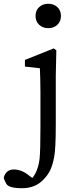

<svg xmlns="http://www.w3.org/2000/svg" viewBox="-102 -747 400 1015"><path d="M105 -709.5Q124 -727.1 153.1 -727.1Q182.1 -727.1 201.2 -709.5Q220.2 -691.9 220.2 -662.8Q220.2 -633.8 201.2 -616Q182.1 -598.1 153.1 -598.1Q124 -598.1 105 -616Q85.9 -633.8 85.9 -662.8Q85.9 -691.9 105 -709.5ZM192.9 -89.8Q192.9 40 184.3 83.5Q175.8 127 163.8 151.9Q151.9 176.8 129.9 200.2Q85.9 248 15.1 248Q-55.7 248 -68.8 224.6Q-82 201.2 -82 190.9Q-69.8 148.9 -28.8 148.9Q12.2 148.9 51.8 181.2L68.8 193.8Q71.8 189.9 75 186.3Q78.1 182.6 85 169.9Q102.5 135.3 107.2 92.8Q111.8 50.3 111.8 -78.1V-259.8Q111.8 -300.8 110.8 -328.4Q109.9 -356 108.9 -386.2L29.8 -395V-430.2L182.1 -491.2L195.8 -481L192.9 -345.2Z"/></svg>

Font: SourceSerifPro-Regular
Style: Regular
Weight: 400
Designer: Frank Grießhammer
Foundry: Adobe Systems Incorporated
Version: Version 1.014;PS Version 1.0;hotconv 1.0.73;makeotf.lib2.5.5